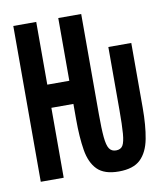

<svg xmlns="http://www.w3.org/2000/svg" viewBox="-80 -759 721 841"><g transform="rotate(-10 280.0 -339.0)"><path d="M381 15Q317 15 286 -16Q255 -47 245.5 -105Q236 -163 236 -242V-311H138V0H36V-693H138V-414H236V-693H338V-248Q338 -182 341.5 -145Q345 -108 355 -93Q365 -78 385 -78Q406 -78 415 -93Q424 -108 427 -145.5Q430 -183 430 -249V-530H532V-242Q532 -163 521 -105Q510 -47 478 -16Q446 15 381 15Z"/></g></svg>

Font: Ubuntu Sans Mono SemiBold
Style: Regular
Weight: 600
Monospace: yes
Designer: Dalton Maag Ltd
Foundry: Dalton Maag Ltd
Version: Version 1.006